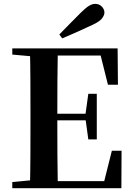

<svg xmlns="http://www.w3.org/2000/svg" viewBox="-20 -997 706 1017"><path d="M294.3 -814.5Q324.8 -844.9 354 -875.4Q383.2 -905.8 410.4 -932.2Q435.5 -956.6 452.1 -966.6Q468.6 -976.5 484.4 -976.5Q505.2 -976.5 519.1 -962.3Q533.1 -948.1 533.1 -930.5Q533.1 -916.4 520.3 -899.5Q507.5 -882.7 471.2 -865.9Q431.1 -846.9 390.8 -829Q350.5 -811.1 309.5 -793.6ZM45.1 0V-32.6L198.2 -47.3H212.6V0ZM138.6 0Q140.6 -85.2 141 -171.8Q141.4 -258.5 141.4 -346.1V-393.6Q141.4 -481.3 141 -567.7Q140.6 -654.1 138.6 -740.5H286.3Q284.6 -655.6 284.1 -567.7Q283.6 -479.8 283.6 -387.2V-359.2Q283.6 -263 284.1 -174.8Q284.6 -86.6 286.3 0ZM212.6 0V-37.4H595.3L523.6 -3.7L572.5 -198.6H623.9L622.9 0ZM212.6 -359.5V-394.7H458.6V-359.5ZM447.8 -258.7 432.6 -369.7V-390.7L447.8 -500.1H492.7V-258.7ZM45.1 -707.9V-740.5H212.6V-694.2H198.2ZM551.8 -548 504.4 -738.1 574.9 -702.9H212.6V-740.5H603L604.7 -548Z"/></svg>

Font: Noto Serif HK
Style: Regular
Weight: 200
Designer: Ryoko NISHIZUKA 西塚涼子 (kana & ideographs); Frank Grießhammer (Latin, Greek & Cyrillic); Wenlong ZHANG 张文龙 (bopomofo); San
Foundry: Adobe
Version: Version 2.001;hotconv 1.1.0;makeotfexe 2.6.0